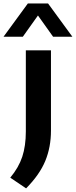

<svg xmlns="http://www.w3.org/2000/svg" viewBox="-70 -830 429 1085"><path d="M77.5 234.5 -12 174Q35.5 117 55.8 55.8Q76 -5.5 76 -87V-545.5H218V-92Q218 1.5 186 79.2Q154 157 77.5 234.5ZM-50 -622.5 87.5 -810.5H201.5L339 -622.5H230L144.5 -742.5L59 -622.5Z"/></svg>

Font: Encode Sans Expanded Expanded SemiBold
Style: Regular
Weight: 600
Width: 7
Designer: Multiple Designers
Foundry: Impallari Type
Version: Version 3.000; ttfautohint (v1.8.3) -l 8 -r 50 -G 200 -x 14 